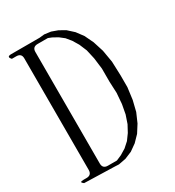

<svg xmlns="http://www.w3.org/2000/svg" viewBox="-177 -860 854 939"><g transform="rotate(-30 250.0 -390.5)"><path d="M23.4 -29.3Q1 -44.9 29.3 -44.9H45.9Q75.2 -44.9 75.2 -74.2V-704.1Q75.2 -732.4 45.9 -732.4H21.5Q1 -753.9 30.3 -753.9H190.4L217.8 -756.8L253.9 -752L289.1 -739.3L323.2 -719.7L356.4 -689.5L384.8 -651.4L408.2 -602.5L426.8 -543.9L438.5 -475.6L441.4 -396.5V-330.1L432.6 -262.7L418 -203.1L395.5 -151.4L368.2 -108.4L335 -74.2L297.9 -47.9L257.8 -31.2L216.8 -23.4L195.3 -24.4ZM167 -732.4Q137.7 -732.4 137.7 -704.1V-74.2Q137.7 -44.9 167 -44.9H217.8L247.1 -57.6L279.3 -77.1L307.6 -102.5L331.1 -134.8L351.6 -172.9L367.2 -218.8L377 -271.5L381.8 -332L378.9 -397.5V-470.7L371.1 -533.2L359.4 -585L341.8 -627L321.3 -661.1L298.8 -688.5L272.5 -709L244.1 -724.6L224.6 -732.4Z"/></g></svg>

Font: B2 Hana
Style: Regular
Weight: 500
Version: 2020-08-05; (max)